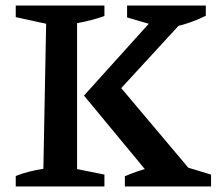

<svg xmlns="http://www.w3.org/2000/svg" viewBox="-20 -675 799 695"><path d="M37 0V-38Q62 -48 87 -54Q112 -60 137 -64L147 -589L37 -613V-655H358V-617Q336 -609 310.5 -602.5Q285 -596 259 -591V-63L358 -43V0ZM432 0V-37Q476 -56 521 -67.5Q566 -79 612 -83L744 -43V0ZM576 -572 440 -612V-655H725V-618Q689 -600 651.5 -588.5Q614 -577 576 -572ZM382 -316 386 -395 681 -45V-10H548L284 -329L569 -645H657V-615Z"/></svg>

Font: Piazzolla 24pt SemiBold
Style: Regular
Weight: 600
Designer: Juan Pablo del Peral
Foundry: Huerta Tipografica
Version: Version 2.005